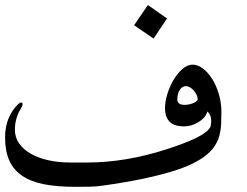

<svg xmlns="http://www.w3.org/2000/svg" viewBox="-20 -721 973 755"><path d="M636.7 -648.4 584 -569.3 507.3 -621.6 561.5 -701.2ZM757.3 -331.5Q757.3 -339.4 752.9 -348.4Q748.5 -357.4 741.9 -365Q735.4 -372.6 727.1 -377.4Q718.8 -382.3 710.9 -382.3Q703.1 -382.3 696.8 -377.9Q690.4 -373.5 686 -366.2Q681.6 -358.9 679.4 -349.4Q677.2 -339.8 677.2 -330.1Q677.2 -308.6 706.5 -308.6Q713.4 -308.6 722.2 -310.3Q731 -312 738.8 -315.2Q746.6 -318.4 752 -322.5Q757.3 -326.7 757.3 -331.5ZM850.6 -280.3Q850.6 -256.3 849.6 -233.6Q848.6 -210.9 843.3 -189.9Q837.9 -168.9 825.9 -149.4Q814 -129.9 792 -111.8Q770 -93.8 736.1 -77.1Q702.1 -60.5 652.6 -45.7Q603 -30.8 536.1 -16.8Q469.2 -2.9 381.3 9.3Q355 13.2 329.1 13.2Q303.2 13.2 275.9 13.7Q205.6 13.7 153.8 3.7Q102.1 -6.3 67.9 -29.3Q33.7 -52.2 16.8 -89.4Q0 -126.5 0 -180.7Q0 -221.2 12.9 -253.7Q25.9 -286.1 50.8 -311Q58.1 -317.9 64 -317.9Q68.8 -317.9 68.8 -311.5Q68.8 -304.7 62.5 -294.9Q38.6 -256.8 38.6 -210.4Q38.6 -180.7 55.4 -156.7Q72.3 -132.8 101.6 -116.2Q130.9 -99.6 170.2 -90.8Q209.5 -82 254.9 -82H323.7Q472.7 -82 632.8 -133.3Q708.5 -157.7 752 -179Q795.4 -200.2 807.6 -222.2Q810.5 -234.9 810.5 -245.1Q810.5 -257.8 806.6 -266.8Q802.7 -275.9 795.9 -282.7Q787.1 -255.9 758.8 -240.2H759.3Q733.4 -224.1 703.1 -224.1Q628.9 -224.1 628.9 -295.9Q628.9 -321.8 638.2 -351.8Q647.5 -381.8 662.8 -407.5Q678.2 -433.1 697.8 -450Q717.3 -466.8 737.3 -466.8Q757.8 -466.8 778.1 -451.4Q798.3 -436 814.5 -410.4Q830.6 -384.8 840.6 -350.8Q850.6 -316.9 850.6 -280.3Z"/></svg>

Font: XB Zar
Style: Regular
Weight: 400
Designer: Behnam
Foundry: Irmug
Version: Version 8.005 2009